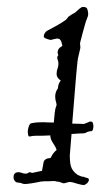

<svg xmlns="http://www.w3.org/2000/svg" viewBox="-20 -527 293 553"><path d="M66 -134Q60 -132 60 -150Q61 -158 63.5 -164.5Q66 -171 70 -172Q80 -174 87.5 -174.5Q95 -175 105 -175Q107 -175 115.5 -174.5Q124 -174 135 -174Q136 -187 137.5 -201Q139 -215 142 -221Q144 -225 141.5 -232.5Q139 -240 139 -249Q139 -262 147 -273Q147 -285 155 -295Q143 -303 143 -314Q143 -322 146 -331Q146 -330 146.5 -331Q147 -332 148 -339Q149 -348 146 -355.5Q143 -363 148 -368Q147 -370 146.5 -372Q146 -374 146 -376Q146 -387 157 -393L160 -395Q160 -396 159.5 -396Q159 -396 159 -397Q158 -405 155 -410.5Q152 -416 144 -416Q142 -416 134 -414Q128 -412 126 -412Q124 -412 115 -415Q106 -418 106 -422Q106 -427 109 -431.5Q112 -436 115 -438Q126 -444 141 -452Q156 -460 170 -470L175 -476L177 -479Q178 -479 178 -479.5Q178 -480 179 -480L186 -485L195 -490Q196 -491 197.5 -492Q199 -493 200 -494Q204 -498 209.5 -502.5Q215 -507 219 -507Q229 -507 231 -502Q233 -497 234 -489Q234 -482 233 -480L227 -464Q223 -451 219 -435.5Q215 -420 211 -405Q210 -401 211 -396Q212 -391 211 -387Q209 -377 206.5 -367.5Q204 -358 203 -348Q202 -341 199.5 -312Q197 -283 194 -245Q191 -207 188 -171Q199 -171 207.5 -170.5Q216 -170 220 -170Q223 -170 226 -171.5Q229 -173 232 -174Q234 -175 236.5 -176Q239 -177 241 -177Q246 -177 247.5 -172.5Q249 -168 249 -163Q249 -158 247.5 -153.5Q246 -149 241 -149Q238 -149 235 -148Q231 -147 228 -145Q225 -143 220 -143Q216 -143 207 -142.5Q198 -142 186 -141Q184 -115 182.5 -97.5Q181 -80 181 -79Q181 -76 181.5 -66Q182 -56 184 -49Q188 -34 204 -23Q206 -22 209 -21Q212 -20 214 -19Q216 -18 219 -18Q222 -18 225 -16Q229 -15 232.5 -14Q236 -13 236 -9Q236 -4 230.5 1Q225 6 220 6Q219 6 217.5 5.5Q216 5 214 5L202 2Q187 -3 182 -3Q178 -3 172 -1Q166 1 163 1Q162 1 160 0Q158 -1 157 -1Q154 -2 151 -3Q148 -4 144 -4Q139 -6 132 -5.5Q125 -5 122 -5Q121 -5 113.5 -5Q106 -5 97 -4Q84 -1 70.5 1Q57 3 52 3Q47 3 42.5 1Q38 -1 33 -1Q26 -1 22.5 -6Q19 -11 19 -16Q19 -31 33 -31Q38 -31 43 -29Q48 -27 52 -27H57L65 -31Q67 -31 73 -29Q81 -31 89 -32.5Q97 -34 101 -35Q103 -48 105.5 -59.5Q108 -71 126 -72V-73L129 -78Q131 -82 134.5 -86.5Q138 -91 143 -95Q141 -103 133 -114.5Q125 -126 125 -136Q125 -137 125 -137Q103 -136 99 -136Q90 -136 83 -136Q76 -136 66 -134Z"/></svg>

Font: RU Serius
Style: Regular
Weight: 400
Designer: Robert E. Leuschke
Foundry: Robert E. Leuschke
Version: Version 1.011; ttfautohint (v1.8.3)